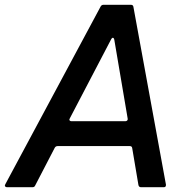

<svg xmlns="http://www.w3.org/2000/svg" viewBox="-54 -783 776 803"><path d="M-25 0Q-30 0 -32.5 -3.5Q-35 -7 -32 -12L367 -756Q371 -763 379 -763H493Q503 -763 504 -754L640 -11V-9Q640 0 631 0H536Q527 0 525 -9L499 -163Q498 -172 489 -172H187Q179 -172 175 -165L93 -7Q90 0 82 0ZM470 -276Q475 -276 478 -279Q481 -282 480 -287L424 -617Q422 -625 418 -625Q414 -625 411 -619L238 -288L236 -283Q236 -280 238.5 -278Q241 -276 245 -276Z"/></svg>

Font: Open Sauce Two Medium Italic
Style: Regular
Weight: 500
Italic angle: -10°
Designer: Alfredo Marco Pradil
Foundry: Creative Sauce Fz LLC
Version: Version 1.477